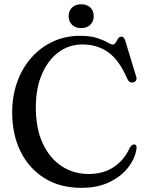

<svg xmlns="http://www.w3.org/2000/svg" viewBox="-20 -886 704 922"><path d="M636 -176.5Q631 -130 598.5 -85.8Q566 -41.5 508.2 -12.8Q450.5 16 370.5 16Q268 16 193.5 -30.5Q119 -77 78.8 -158.5Q38.5 -240 38.5 -346Q38.5 -425.5 62.8 -492.8Q87 -560 131 -609.5Q175 -659 234.5 -686.5Q294 -714 363.5 -714Q414 -714 446 -703.5Q478 -693 495.8 -682.5Q513.5 -672 521.5 -672Q530 -672 535.5 -681.5Q541 -691 547 -700.5Q553 -710 562.5 -710Q576 -710 582 -689L634.5 -516.5Q637.5 -507 633 -499.2Q628.5 -491.5 618.5 -490Q600 -487.5 591.5 -507Q552.5 -597.5 499.8 -635Q447 -672.5 376 -672.5Q311 -672.5 260.5 -634.8Q210 -597 181 -529.2Q152 -461.5 152 -371Q152 -269 185.2 -197.5Q218.5 -126 275.8 -88.2Q333 -50.5 406 -50.5Q476 -50.5 526.2 -83.8Q576.5 -117 604 -178Q615.5 -194.5 626 -192.5Q636.5 -190.5 636 -176.5ZM370 -751Q342.5 -751 326 -767Q309.5 -783 309.5 -808.5Q309.5 -834 326 -849.8Q342.5 -865.5 370 -865.5Q397.5 -865.5 413.8 -849.8Q430 -834 430 -808.5Q430 -783.5 413.8 -767.2Q397.5 -751 370 -751Z"/></svg>

Font: Fraunces 72pt Soft
Style: Regular
Weight: 400
Version: Version 1.000;[b76b70a41]